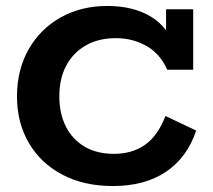

<svg xmlns="http://www.w3.org/2000/svg" viewBox="-20 -614 714 644"><path d="M359 10Q261 10 188.5 -28.5Q116 -67 76.5 -135Q37 -203 37 -290Q37 -380 76 -448.5Q115 -517 183.5 -555.5Q252 -594 340 -594Q427 -594 486.5 -558Q546 -522 570 -447L537 -469V-583H628V-380H541Q517 -434 471 -460Q425 -486 369 -486Q310 -486 267.5 -461.5Q225 -437 202 -393.5Q179 -350 179 -291Q179 -233 201 -189.5Q223 -146 264 -122Q305 -98 362 -98Q423 -98 466 -128Q509 -158 535 -225L638 -176Q608 -86 537 -38Q466 10 359 10Z"/></svg>

Font: Rokkitt SemiBold
Style: Bold
Weight: 700
Version: Version 3.103